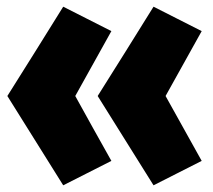

<svg xmlns="http://www.w3.org/2000/svg" viewBox="-20 -596 637 574"><path d="M583 -115Q559 -103 511 -78.5Q463 -54 439 -42L272 -309Q300 -353 355.5 -442Q411 -531 439 -576Q463 -564 511 -539.5Q559 -515 583 -503L475 -309ZM313 -115Q289 -103 241 -78.5Q193 -54 169 -42L2 -309Q30 -353 85.5 -442Q141 -531 169 -576Q193 -564 241 -539.5Q289 -515 313 -503L205 -309Q223 -276 259 -211.5Q295 -147 313 -115Z"/></svg>

Font: Repo
Style: ExtraBlack
Weight: 1000
Designer: Stefan Peev
Foundry: Context Ltd
Version: Version 001.000